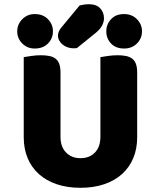

<svg xmlns="http://www.w3.org/2000/svg" viewBox="-20 -878 758 914"><path d="M62 -729Q62 -762 86 -786.5Q110 -811 145 -811Q185 -811 208.5 -786.5Q232 -762 232 -729Q232 -695 208.5 -671Q185 -647 145 -647Q110 -647 86 -671Q62 -695 62 -729ZM486 -729Q486 -762 508.5 -786.5Q531 -811 571 -811Q608 -811 632 -786.5Q656 -762 656 -729Q656 -695 632 -671Q608 -647 571 -647Q531 -647 508.5 -671Q486 -695 486 -729ZM359 -852Q383 -858 402 -858Q439 -858 457 -838.5Q475 -819 475 -791Q475 -774 466 -756.5Q457 -739 435 -721L346 -649Q341 -648 331 -648Q316 -648 302.5 -652.5Q289 -657 278.5 -665.5Q268 -674 262 -685Q256 -696 256 -708Q256 -728 272 -747ZM633 -224Q633 -170 614.5 -125.5Q596 -81 561 -49.5Q526 -18 476 -1Q426 16 363 16Q300 16 250 -1Q200 -18 165 -49.5Q130 -81 111.5 -125.5Q93 -170 93 -224V-606Q104 -608 128 -611.5Q152 -615 174 -615Q197 -615 214.5 -611.5Q232 -608 244 -599Q256 -590 262 -574Q268 -558 268 -532V-227Q268 -179 294.5 -152Q321 -125 363 -125Q406 -125 432 -152Q458 -179 458 -227V-606Q469 -608 493 -611.5Q517 -615 539 -615Q562 -615 579.5 -611.5Q597 -608 609 -599Q621 -590 627 -574Q633 -558 633 -532Z"/></svg>

Font: Baloo
Style: Regular
Weight: 400
Designer: Sarang Kulkarni and Ek Type
Foundry: Ek Type
Version: Version 1.100;PS 1.000;hotconv 1.0.88;makeotf.lib2.5.647800;